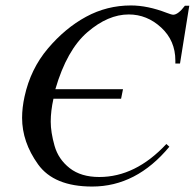

<svg xmlns="http://www.w3.org/2000/svg" viewBox="-20 -683 714 704"><path d="M640 -450H623Q623 -456 623 -461Q623 -534 571 -582Q519 -630 452 -630Q376 -630 300.5 -565Q225 -500 183 -356H431L424 -321H176Q166 -276 166 -237Q166 -198 180 -148.5Q194 -99 235.5 -66.5Q277 -34 344 -34Q477 -34 590 -155L601 -145Q480 1 318 1Q178 1 119.5 -80.5Q61 -162 61 -251Q61 -288 70 -329Q92 -430 155.5 -505Q219 -580 295.5 -621.5Q372 -663 460 -663Q521 -663 591 -636Q609 -629 615 -629Q633 -629 658 -662H674Z"/></svg>

Font: New Athena Unicode
Style: Italic
Weight: 400
Designer: J. Rusten 1997; rev. by R. Hancock 2001, 2002, rev. by D. Mastronarde 2002-2019
Foundry: Society for Classical Studies (formerly American Philological Association)
Version: Version 5.008